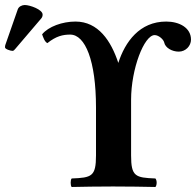

<svg xmlns="http://www.w3.org/2000/svg" viewBox="-51 -744 782 766"><path d="M472 -124V-346C472 -469 524 -604 566 -604C582 -604 601 -587 604 -575C608 -553 636 -538 662 -538C690 -538 711 -561 711 -586C711 -633 665 -658 612 -658C506 -658 448 -577 421 -493C392 -581 341 -658 250 -658C198 -658 142 -638 117 -607C121 -596 127 -577 138 -572C173 -600 200 -606 229 -606C289 -606 332 -502 332 -315V-124C332 -40 315 -35 235 -32C232 -29 231 -22 231 -15C231 -8 232 -1 235 2C284 1 336 0 400 0C466 0 519 1 569 2C572 -1 574 -8 574 -15C574 -22 572 -29 569 -32C489 -35 472 -40 472 -124ZM48 -724C37 -724 24 -718 20 -707L-30 -564C-31 -561 -31 -556 -31 -555C-31 -548 -9 -541 -1 -541C3 -541 7 -545 10 -549L114 -671C118 -676 119 -681 119 -686C119 -706 68 -724 48 -724Z"/></svg>

Font: Libertinus Serif
Style: Bold
Weight: 700
Designer: Philipp H. Poll, Khaled Hosny
Foundry: Caleb Maclennan
Version: Version 7.050;RELEASE